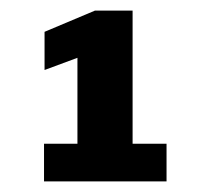

<svg xmlns="http://www.w3.org/2000/svg" viewBox="-20 -710 381 362"><path d="M63 -439H126V-601L64 -578V-650L159 -690H230V-439H294V-368H63Z"/></svg>

Font: Mozilla Headline BETA
Style: Bold
Weight: 700
Designer: Studio DRAMA
Foundry: Studio DRAMA
Version: Version 0.100